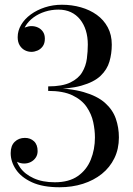

<svg xmlns="http://www.w3.org/2000/svg" viewBox="-20 -779 560 809"><path d="M231 10Q160 10 114.5 -11Q69 -32 47 -65Q25 -98 25 -134Q25 -165 42 -181.5Q59 -198 85 -198Q108 -198 123.2 -183.8Q138.5 -169.5 138.5 -142.5Q138.5 -126.5 130.5 -114.8Q122.5 -103 109.8 -96.5Q97 -90 82 -90Q67.5 -90 54.8 -95.8Q42 -101.5 34 -111.5Q26 -121.5 26 -134H45Q45 -101 64.8 -73Q84.5 -45 121.8 -28Q159 -11 211 -11Q270.5 -11 307.8 -37Q345 -63 362.5 -106.2Q380 -149.5 380 -200Q380 -230.5 372.8 -264.5Q365.5 -298.5 345 -328.5Q324.5 -358.5 285.5 -377.2Q246.5 -396 183 -396V-408Q273.5 -408 331.8 -391.2Q390 -374.5 422.5 -345.5Q455 -316.5 468 -279Q481 -241.5 481 -200Q481 -151.5 462 -112.5Q443 -73.5 409 -46.2Q375 -19 329.5 -4.5Q284 10 231 10ZM183 -403V-415Q242.5 -415 276.5 -431.5Q310.5 -448 326.2 -474.5Q342 -501 346 -531.8Q350 -562.5 350 -591Q350 -623.5 341.8 -650.2Q333.5 -677 317.5 -697Q301.5 -717 278.5 -727.8Q255.5 -738.5 226 -738.5Q197 -738.5 170 -730Q143 -721.5 121.5 -705.8Q100 -690 87.2 -669Q74.5 -648 74.5 -622.5H55.5Q55.5 -637.5 64.5 -648Q73.5 -658.5 86.8 -663.8Q100 -669 112.5 -669Q127.5 -669 140.2 -663Q153 -657 161 -645.2Q169 -633.5 169 -616Q169 -596 160 -583.8Q151 -571.5 138 -566Q125 -560.5 112.5 -560.5Q97.5 -560.5 84.2 -567.5Q71 -574.5 62.8 -588.2Q54.5 -602 54.5 -622.5Q54.5 -649.5 69 -674.2Q83.5 -699 109.5 -718Q135.5 -737 169.2 -748Q203 -759 241 -759Q283 -759 320.8 -748.2Q358.5 -737.5 387.8 -716.5Q417 -695.5 434 -664Q451 -632.5 451 -591Q451 -553.5 441.2 -519.8Q431.5 -486 403.8 -459.5Q376 -433 322.8 -418Q269.5 -403 183 -403Z"/></svg>

Font: Bodoni Moda SC 11pt
Style: Regular
Weight: 400
Version: Version 2.005